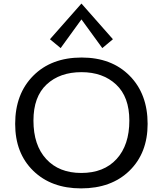

<svg xmlns="http://www.w3.org/2000/svg" viewBox="-20 -1020 893 1051"><path d="M63 -341.8Q63 -505.9 162.1 -605.5Q261.2 -705.1 426.8 -705.1Q590.8 -705.1 689.5 -605.5Q788.1 -505.9 788.1 -341.8Q788.1 -182.6 689 -85.7Q589.8 11.2 423.8 11.2Q260.7 11.2 161.9 -85.2Q63 -181.6 63 -341.8ZM163.1 -359.9Q163.1 -225.1 233.2 -149.2Q303.2 -73.2 424.8 -73.2Q548.8 -73.2 618.4 -149.7Q688 -226.1 688 -359.9Q688 -489.7 615.5 -557.4Q543 -625 425.8 -625Q307.6 -625 235.4 -557.9Q163.1 -490.7 163.1 -359.9ZM253.4 -805.2 425.3 -1000H426.3L598.1 -805.2L540 -756.8L426.3 -913.1H425.3L312 -756.8Z"/></svg>

Font: CMU Concrete
Style: Bold
Weight: 700
Version: Version 0.7.0